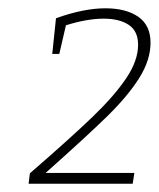

<svg xmlns="http://www.w3.org/2000/svg" viewBox="-20 -789 383 463"><path d="M90 -372H304L300 -346H49L52 -371Q150 -456 203 -507Q256 -558 284.5 -600.5Q313 -643 313 -681Q313 -714 290.5 -729Q268 -744 230 -744Q190 -744 139 -728L123 -659H106L115 -745Q182 -769 234 -769Q284 -769 313.5 -748.5Q343 -728 343 -686Q343 -644 315.5 -600.5Q288 -557 239 -509Q190 -461 90 -372Z"/></svg>

Font: Bitter Pro ExtraLight
Style: Italic
Weight: 275
Italic angle: -9°
Designer: Sol Matas, and Bitter project Authors
Foundry: Sol Matas
Version: Version 1.010